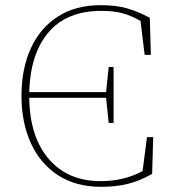

<svg xmlns="http://www.w3.org/2000/svg" viewBox="-20 -709 668 742"><path d="M371 13Q273 13 204 -32Q135 -77 99 -156.5Q63 -236 63 -338Q63 -443 99 -522Q135 -601 203.5 -645Q272 -689 369 -689Q429 -689 472 -676.5Q515 -664 559 -640L563 -497H539L523 -628Q489 -648 454.5 -657.5Q420 -667 372 -667Q238 -667 167.5 -584Q97 -501 93 -353H390L400 -450H419V-234H400L390 -331H93Q95 -180 168.5 -94.5Q242 -9 369 -9Q460 -9 531 -48L548 -179H572L568 -37Q519 -9 472.5 2Q426 13 371 13Z"/></svg>

Font: Source Serif 4 ExtraLight
Style: Regular
Weight: 200
Designer: Frank Grießhammer
Foundry: Adobe
Version: Version 4.005;hotconv 1.1.0;makeotfexe 2.6.0